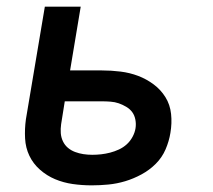

<svg xmlns="http://www.w3.org/2000/svg" viewBox="-20 -550 640 578"><path d="M256 8Q227 8 199 4Q171 0 146 -10.5Q121 -21 100.5 -39Q80 -57 68.5 -81Q57 -105 55.5 -133.5Q54 -162 58 -191L115 -530H223L191 -338H286Q315 -338 343 -334.5Q371 -331 396 -321.5Q421 -312 442.5 -296Q464 -280 478 -257.5Q492 -235 495 -207Q498 -179 493 -150Q489 -125 478.5 -100.5Q468 -76 449 -57Q430 -38 406 -25Q382 -12 357 -4.5Q332 3 306.5 5.5Q281 8 256 8ZM258 -84Q271 -84 284.5 -85.5Q298 -87 311.5 -90.5Q325 -94 338 -100Q351 -106 361.5 -115.5Q372 -125 379 -138Q386 -151 388 -164Q390 -177 387.5 -190Q385 -203 378 -212.5Q371 -222 360 -228.5Q349 -235 337.5 -239Q326 -243 312.5 -244Q299 -245 286 -245H175L164 -176Q162 -162 163 -149Q164 -136 169.5 -124.5Q175 -113 184.5 -105Q194 -97 206 -92.5Q218 -88 231 -86Q244 -84 258 -84Z"/></svg>

Font: Iosevka Curly SmBdEx
Style: Italic
Weight: 600
Width: 7
Italic angle: -9°
Monospace: yes
Designer: Belleve Invis
Foundry: Belleve Invis
Version: Version 11.1.0; ttfautohint (v1.8.3)